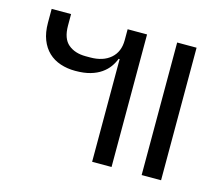

<svg xmlns="http://www.w3.org/2000/svg" viewBox="-83 -655 889 764"><g transform="rotate(15 361.5 -273.0)"><path d="M354 -423H350Q343 -405 331.5 -389Q320 -373 301.5 -360Q283 -347 257 -339.5Q231 -332 195 -332Q162 -332 133.5 -341.5Q105 -351 84.5 -370.5Q64 -390 52.5 -419.5Q41 -449 41 -489V-546H121V-499Q121 -445 148.5 -422Q176 -399 220 -399H239Q292 -399 323 -426Q354 -453 354 -501V-546H434V0H354ZM558 -546H638V0H558Z"/></g></svg>

Font: IBM Plex Sans Thai
Style: Regular
Weight: 400
Designer: Mike Abbink, Paul van der Laan, Pieter van Rosmalen, Ben Mitchell, Mark Frömberg
Foundry: Bold Monday
Version: Version 1.1